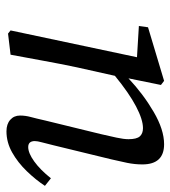

<svg xmlns="http://www.w3.org/2000/svg" viewBox="14 -542 540 609"><g transform="rotate(90 284.5 -237.0)"><path d="M153 0 86 8 76 0 161 -401 62 -407 66 -436 236 -487 249 -477 228 -374Q278 -421 334.5 -454Q391 -487 437 -487Q501 -487 501 -418Q501 -394 496 -369.5Q491 -345 485 -320L440 -135Q435 -114 431 -99.5Q427 -85 427 -77Q427 -56 446 -56Q465 -56 491.5 -75Q518 -94 545 -128L569 -109Q550 -80 522.5 -51.5Q495 -23 463 -5Q431 13 396 13Q373 13 359.5 1Q346 -11 346 -30Q346 -47 350.5 -63.5Q355 -80 362 -111L405 -287Q411 -313 416 -336Q421 -359 421 -374Q421 -400 412 -410Q403 -420 386 -420Q359 -420 317 -398Q275 -376 220 -331L193 -210Q182 -158 172.5 -105.5Q163 -53 153 0Z"/></g></svg>

Font: Source Serif Pro
Style: Italic
Weight: 400
Italic angle: -12°
Designer: Frank Grießhammer
Foundry: Adobe Systems Incorporated
Version: Version 3.001;hotconv 1.0.111;makeotfexe 2.5.65597